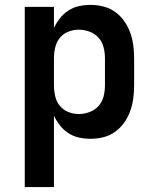

<svg xmlns="http://www.w3.org/2000/svg" viewBox="-20 -558 640 783"><path d="M81 205V-530H200V-444Q210 -465 224.5 -483.5Q239 -502 259 -515Q279 -528 302 -533Q325 -538 349 -538Q376 -538 402 -531.5Q428 -525 449.5 -509.5Q471 -494 486.5 -472Q502 -450 511 -425Q520 -400 523.5 -373.5Q527 -347 527 -320V-210Q527 -183 523.5 -156.5Q520 -130 511 -105Q502 -80 486.5 -58Q471 -36 449.5 -20.5Q428 -5 402 1.5Q376 8 349 8Q325 8 302 3Q279 -2 259 -15Q239 -28 224.5 -46.5Q210 -65 200 -86V205ZM301 -93Q323 -93 345 -101Q367 -109 382 -126Q397 -143 402.5 -165Q408 -187 408 -210V-320Q408 -343 402.5 -365Q397 -387 382 -404Q367 -421 345 -429Q323 -437 301 -437Q279 -437 258 -428.5Q237 -420 223.5 -403Q210 -386 205 -364Q200 -342 200 -320V-210Q200 -188 205 -166Q210 -144 223.5 -127Q237 -110 258 -101.5Q279 -93 301 -93Z"/></svg>

Font: Iosevka Curly Extended
Style: Bold
Weight: 700
Width: 7
Monospace: yes
Designer: Belleve Invis
Foundry: Belleve Invis
Version: Version 11.1.0; ttfautohint (v1.8.3)